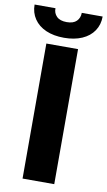

<svg xmlns="http://www.w3.org/2000/svg" viewBox="-139 -942 552 990"><g transform="rotate(10 137.0 -447.5)"><path d="M219.7 0H53.7V-707H219.7ZM137.7 -752Q83.5 -752 43.2 -769.5Q2.9 -787.1 -19 -819.6Q-41 -852.1 -41 -894.5H68.4Q67.4 -869.1 84.7 -851.6Q102.1 -834 137.7 -834Q172.4 -834 189.2 -851.1Q206.1 -868.2 206.1 -894.5H315.4Q315.4 -852.1 293.7 -819.6Q272 -787.1 231.7 -769.5Q191.4 -752 137.7 -752Z"/></g></svg>

Font: Pretendard ExtraBold
Style: Regular
Weight: 800
Designer: Base glyphs from Inter by Rasmus Andersson; Hangeul glyphs from Noto Sans CJK(Source Han Sans) by Jang Soo-young and Kan
Foundry: Kil Hyung-jin
Version: Version 1.309